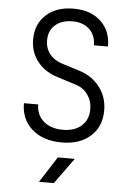

<svg xmlns="http://www.w3.org/2000/svg" viewBox="-63 -786 726 1072"><g transform="rotate(5 300.0 -250.0)"><path d="M304 10Q200 10 137.5 -44.5Q75 -99 75 -190H155Q155 -132 195.5 -96.5Q236 -61 304 -61Q370 -61 408.5 -95.5Q447 -130 447 -188Q447 -235 421.5 -270.5Q396 -306 352 -319L251 -351Q178 -373 136.5 -425.5Q95 -478 95 -549Q95 -636 152.5 -688Q210 -740 306 -740Q401 -740 458 -687.5Q515 -635 515 -546H436Q436 -602 400.5 -635.5Q365 -669 306 -669Q245 -669 209 -637Q173 -605 173 -551Q173 -507 198 -475Q223 -443 267 -429L372 -396Q442 -373 483.5 -317.5Q525 -262 525 -189Q525 -98 465 -44Q405 10 304 10ZM197 240 290 95H385L280 240Z"/></g></svg>

Font: Tiny Light
Style: Regular
Weight: 300
Monospace: yes
Designer: Philipp Nurullin, Konstantin Bulenkov
Foundry: JetBrains
Version: Version 2.251; ttfautohint (v1.8.4.7-5d5b)